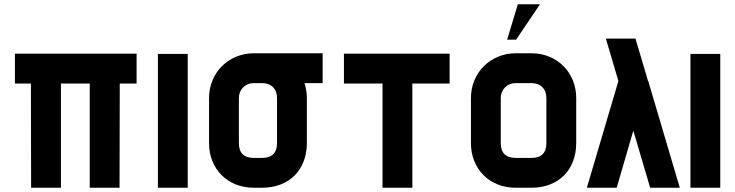

<svg xmlns="http://www.w3.org/2000/svg" viewBox="-20 -881 3450 901"><path d="M621 -629V-489H542L541 0H401V-489H266V0H126L125 -489H50V-629H621Z M861 0H721V-628H861V0Z M1494 -631V-491H1409Q1420 -455 1420 -421V-210Q1420 -163 1405 -124Q1390 -85 1362.5 -57.5Q1335 -30 1296 -15Q1257 0 1210 0H1171Q1125 0 1086.5 -15.5Q1048 -31 1020 -59Q992 -87 976.5 -125.5Q961 -164 961 -210V-421Q961 -465 977 -503.5Q993 -542 1021.5 -570.5Q1050 -599 1088.5 -615Q1127 -631 1171 -631ZM1280 -210V-421Q1280 -453 1261 -472Q1242 -491 1210 -491H1171Q1141 -491 1121 -471Q1101 -451 1101 -421V-210Q1101 -140 1171 -140H1210Q1280 -140 1280 -210Z M2090 -489H1915V0H1775V-489H1594V-629H2090V-489Z M2684 -210Q2684 -163 2669 -124Q2654 -85 2626.5 -57.5Q2599 -30 2560 -15Q2521 0 2474 0H2400Q2354 0 2315.5 -15.5Q2277 -31 2249 -59Q2221 -87 2205.5 -125.5Q2190 -164 2190 -210V-421Q2190 -465 2206 -503.5Q2222 -542 2250.5 -570.5Q2279 -599 2317.5 -615Q2356 -631 2400 -631H2474Q2519 -631 2557.5 -615Q2596 -599 2624 -571Q2652 -543 2668 -504.5Q2684 -466 2684 -421ZM2544 -210V-421Q2544 -453 2525 -472Q2506 -491 2474 -491H2400Q2370 -491 2350 -471Q2330 -451 2330 -421V-210Q2330 -140 2400 -140H2474Q2544 -140 2544 -210ZM2410 -861H2514L2402 -695H2360Z M2962 -700 3021 -501H3022L3170 0H3031L2952 -268L2874 0H2734L2882 -501L2823 -700H2962Z M3360 0H3220V-628H3360V0Z"/></svg>

Font: CAT North
Style: Regular
Weight: 400
Designer: Peter Wiegel
Foundry: Peter Wiegel
Version: Version 1.000